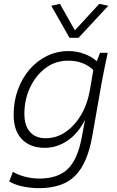

<svg xmlns="http://www.w3.org/2000/svg" viewBox="-20 -770 611 1000"><path d="M182 210Q140 210 98 201Q56 192 28 175L47 125Q76 142 112.5 151Q149 160 185 160Q281 160 332.5 110.5Q384 61 405 -51L423 -146Q386 -74 331 -37Q276 0 213 0Q138 0 94.5 -44.5Q51 -89 51 -173Q51 -241 72.5 -301Q94 -361 132.5 -406.5Q171 -452 223.5 -478Q276 -504 338 -504Q380 -504 420 -489Q460 -474 484 -451L501 -495H541Q531 -447 523 -409Q515 -371 510 -342L460 -58Q435 82 371 146Q307 210 182 210ZM218 -50Q273 -50 320 -81.5Q367 -113 401 -169.5Q435 -226 448 -300L466 -405Q443 -428 410 -441Q377 -454 336 -454Q268 -454 216.5 -415Q165 -376 136 -313Q107 -250 107 -177Q107 -116 136 -83Q165 -50 218 -50ZM342 -573 247 -740 292 -750 370 -612 497 -750 544 -740 389 -573Z"/></svg>

Font: Livvic Light
Style: Italic
Weight: 300
Italic angle: -10°
Designer: Jacques Le Bailly, Baron von Fonthausen
Version: Version 1.001; ttfautohint (v1.8.2)